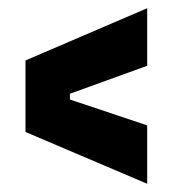

<svg xmlns="http://www.w3.org/2000/svg" viewBox="-20 -557 420 467"><path d="M338 -110 42 -236V-410L338 -537V-397L150 -329V-315L338 -252Z"/></svg>

Font: Bricolage Grotesque Condensed
Style: Bold
Weight: 700
Width: 3
Designer: Mathieu Triay
Foundry: Atelier Triay
Version: Version 1.001;gftools[0.9.33.dev8+g029e19f]